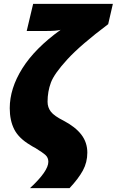

<svg xmlns="http://www.w3.org/2000/svg" viewBox="-20 -780 599 985"><path d="M228 50Q228 29 214 16Q200 3 161 -21Q147 -28 135 -36Q76 -71 53 -116.5Q30 -162 30 -225Q30 -326 94.5 -429Q159 -532 291 -627Q271 -621 214 -621H117L150 -760H559L535 -656Q394 -550 326 -476Q258 -402 241 -356Q224 -310 224 -258Q224 -229 241 -207Q258 -185 306 -161Q367 -129 397.5 -89Q428 -49 428 3Q428 53 405 95Q382 137 337 185H134Q228 98 228 50Z"/></svg>

Font: Noto Sans Display Black
Style: Italic
Weight: 900
Italic angle: -12°
Designer: Monotype Design team
Foundry: Monotype Imaging Inc.
Version: Version 1.000